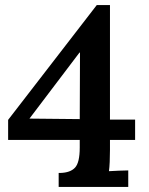

<svg xmlns="http://www.w3.org/2000/svg" viewBox="-20 -736 585 756"><path d="M413 -146Q413 -121 412 -98.5Q411 -76 409 -62Q427 -63 449 -64Q471 -65 485 -65V0H211V-55H217Q257 -56 275.5 -76Q294 -96 294 -155V-185H12V-264L361 -716H413V-265H512V-185H413ZM293 -529 96 -269 294 -267 295 -529Z"/></svg>

Font: Lora SemiBold
Style: Regular
Weight: 600
Designer: Olga Karpushina, Alexei Vanyashin (Cyrillic)
Foundry: Cyreal
Version: Version 3.011; ttfautohint (v1.8.4.7-5d5b)